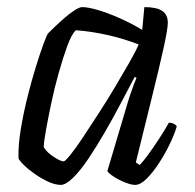

<svg xmlns="http://www.w3.org/2000/svg" viewBox="-20 -520 549 540"><path d="M151 0Q135 0 115.5 -9Q96 -18 77.5 -31Q59 -44 46.5 -56.5Q34 -69 32 -75Q31 -112 38.5 -157Q46 -202 57.5 -248Q69 -294 81 -332.5Q93 -371 102.5 -397Q112 -423 116 -427Q122 -433 134.5 -445Q147 -457 162 -470Q177 -483 190.5 -491.5Q204 -500 211 -500Q228 -500 256.5 -491.5Q285 -483 317.5 -468.5Q350 -454 380 -436L386 -500Q420 -500 436 -489.5Q452 -479 452 -456Q452 -439 440 -384.5Q428 -330 407.5 -247.5Q387 -165 362 -63L373 -56Q382 -65 397 -85.5Q412 -106 428 -130.5Q444 -155 455 -175Q463 -175 469.5 -171.5Q476 -168 477 -164Q471 -143 457.5 -115Q444 -87 427 -61Q410 -35 392.5 -17.5Q375 0 360 0Q349 0 331.5 -7Q314 -14 299.5 -23.5Q285 -33 282 -39L334 -214Q340 -235 346 -253Q352 -271 357 -284Q362 -297 364 -301L359 -304Q341 -270 319.5 -229Q298 -188 274.5 -147.5Q251 -107 228.5 -73.5Q206 -40 185.5 -20Q165 0 151 0ZM159 -66Q163 -66 178 -84.5Q193 -103 213.5 -134Q234 -165 258 -202Q282 -239 304 -276Q326 -313 344 -344.5Q362 -376 370 -395Q329 -411 282.5 -421.5Q236 -432 193 -435Q181 -423 169 -390Q157 -357 145 -314.5Q133 -272 124 -229Q115 -186 109 -152.5Q103 -119 103 -106Q112 -91 131.5 -78.5Q151 -66 159 -66Z"/></svg>

Font: Texturina Medium 12pt ExtraLight
Style: Italic
Weight: 250
Italic angle: -11°
Version: Version 1.002